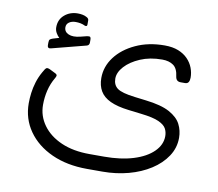

<svg xmlns="http://www.w3.org/2000/svg" viewBox="-74 -590 944 830"><g transform="rotate(10 398.0 -175.5)"><path d="M114 -334Q107 -332 103 -335Q99 -338 99 -345V-356Q99 -367 102.5 -370.5Q106 -374 115 -377L142 -385Q134 -392 127.5 -403.5Q121 -415 121 -428Q121 -462 145 -482.5Q169 -503 203 -503Q214 -503 224 -501Q234 -499 241 -495Q252 -490 252 -481V-463Q252 -453 242 -456Q232 -461 221.5 -463Q211 -465 200 -465Q183 -465 171.5 -457Q160 -449 160 -435Q160 -415 179.5 -406.5Q199 -398 231 -406L259 -413Q270 -415 273 -412Q276 -409 276 -401V-388Q276 -376 265 -373ZM358 152Q270 152 203 121.5Q136 91 98.5 37.5Q61 -16 61 -84Q61 -106 64 -129.5Q67 -153 74.5 -177.5Q82 -202 95 -225Q105 -244 110.5 -246.5Q116 -249 128 -243L150 -232Q155 -230 158 -226Q161 -222 154 -210Q138 -183 130.5 -152Q123 -121 123 -88Q123 -39 152 1Q181 41 233.5 64Q286 87 358 87H422Q495 87 550 70Q605 53 636 22.5Q667 -8 667 -46Q667 -64 659 -79Q651 -94 626 -105.5Q601 -117 549 -123L491 -130Q441 -136 410 -150.5Q379 -165 365 -189Q351 -213 351 -246Q351 -296 382.5 -338Q414 -380 470 -406Q526 -432 597 -432Q632 -432 657 -422Q682 -412 698.5 -395Q715 -378 723 -357Q731 -336 731 -314Q731 -302 726.5 -294.5Q722 -287 711 -287H692Q672 -287 669 -308Q665 -343 646 -356.5Q627 -370 597 -370Q543 -370 501 -352Q459 -334 435 -307.5Q411 -281 411 -254Q411 -226 430.5 -211.5Q450 -197 508 -190L557 -184Q626 -176 662.5 -156Q699 -136 713 -108.5Q727 -81 727 -49Q727 -5 702.5 32Q678 69 636 96Q594 123 540 137.5Q486 152 426 152Z"/></g></svg>

Font: Rubik Light
Style: Italic
Weight: 300
Italic angle: -12°
Designer: Hubert and Fischer
Foundry: Hubert and Fischer
Version: Version 2.300;gftools[0.9.30]